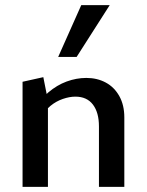

<svg xmlns="http://www.w3.org/2000/svg" viewBox="-20 -729 573 749"><path d="M366 0V-236Q366 -290 342.5 -321Q319 -352 274 -352Q251 -352 225 -343Q199 -334 177.5 -316.5Q156 -299 141 -272L109 -297Q135 -340 168.5 -368.5Q202 -397 240 -411Q278 -425 317 -425Q359 -425 392.5 -407Q426 -389 445.5 -354Q465 -319 465 -271V0ZM68 0V-410L149 -428L167 -337V0ZM207 -507 297 -709H408L279 -507Z"/></svg>

Font: Ysabeau Office SemiBold
Style: Regular
Weight: 600
Designer: Christian Thalmann (Catharsis Fonts)
Version: Version 2.001;gftools[0.9.30]; featfreeze: tnum,lnum,ss02